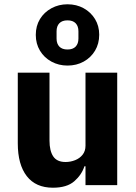

<svg xmlns="http://www.w3.org/2000/svg" viewBox="-20 -864 636 896"><path d="M379 0V-88H374Q361 -48 326.5 -18Q292 12 227 12Q147 12 105 -42Q63 -96 63 -195V-525H211V-208Q211 -160 228.5 -134Q246 -108 286 -108Q309 -108 330.5 -116.5Q352 -125 365.5 -142Q379 -159 379 -184V-525H527V0ZM295 -558Q254 -558 220 -576.5Q186 -595 166.5 -627.5Q147 -660 147 -701Q147 -743 166.5 -775Q186 -807 220 -825.5Q254 -844 295 -844Q337 -844 370.5 -825.5Q404 -807 423.5 -775Q443 -743 443 -702Q443 -660 423.5 -627.5Q404 -595 370.5 -576.5Q337 -558 295 -558ZM295 -633Q320 -633 333 -646.5Q346 -660 346 -684V-718Q346 -742 333 -755.5Q320 -769 295 -769Q270 -769 257 -755.5Q244 -742 244 -718V-684Q244 -660 257 -646.5Q270 -633 295 -633Z"/></svg>

Font: IBM Plex Sans
Style: Bold
Weight: 700
Designer: Mike Abbink, Paul van der Laan, Pieter van Rosmalen
Foundry: Bold Monday
Version: Version 3.201